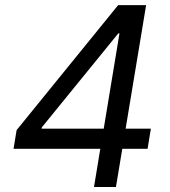

<svg xmlns="http://www.w3.org/2000/svg" viewBox="-20 -748 682 768"><path d="M34.2 -152.8 46.4 -227.5 452.6 -727.5H508.8L489.7 -614.3H453.1L147.5 -238.8L146.5 -233.4H583.5L570.3 -152.8ZM356 0 384.8 -174.8 391.1 -210.4 476.6 -727.5H564.5L443.8 0Z"/></svg>

Font: Inter 17pt
Style: Italic
Weight: 400
Italic angle: -9.3988°
Version: Version 4.001;git-66647c0bb